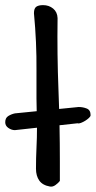

<svg xmlns="http://www.w3.org/2000/svg" viewBox="-108 -717 368 738"><path d="M30.3 -68.4Q30.3 -109.4 32.2 -148.4Q34.2 -187.5 34.2 -228.5Q31.2 -339.8 32.2 -446.8Q33.2 -553.7 22.5 -666Q22.5 -684.6 31.2 -690.9Q40 -697.3 57.6 -697.3Q80.1 -697.3 96.2 -684.1Q112.3 -670.9 113.3 -647.5Q111.3 -508.8 116.7 -372.6Q122.1 -236.3 122.1 -96.7V-21.5Q116.2 -13.7 105.5 -5.9Q94.7 2 84 0Q55.7 -4.9 43 -22.9Q30.3 -41 30.3 -68.4ZM-87.9 -247.1Q-87.9 -263.7 -76.2 -271Q-64.5 -278.3 -50.8 -281.2L194.3 -305.7Q210.9 -305.7 225.6 -299.8Q240.2 -293.9 240.2 -274.4Q240.2 -269.5 233.9 -263.7Q227.5 -257.8 219.7 -252.9Q211.9 -248 203.1 -244.6Q194.3 -241.2 190.4 -243.2L-50.8 -216.8Q-63.5 -216.8 -75.7 -225.1Q-87.9 -233.4 -87.9 -247.1Z"/></svg>

Font: Covered By Your Grace
Style: Regular
Weight: 400
Designer: Kimberly Geswein
Foundry: Kimberly Geswein
Version: Version 1.0